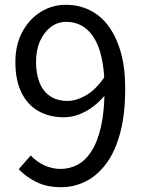

<svg xmlns="http://www.w3.org/2000/svg" viewBox="-20 -766 595 799"><path d="M235 13Q175 13 131.5 -8.5Q88 -30 58 -62L108 -119Q132 -93 164.5 -78Q197 -63 232 -63Q269 -63 302 -80Q335 -97 360.5 -136.5Q386 -176 400.5 -240Q415 -304 415 -398Q415 -488 396.5 -550Q378 -612 342 -643.5Q306 -675 255 -675Q220 -675 192 -654Q164 -633 147 -596Q130 -559 130 -508Q130 -459 144.5 -422.5Q159 -386 188.5 -366Q218 -346 261 -346Q298 -346 338.5 -369.5Q379 -393 416 -447L420 -374Q398 -346 369.5 -324Q341 -302 309.5 -290Q278 -278 246 -278Q185 -278 139.5 -304Q94 -330 69 -381.5Q44 -433 44 -508Q44 -580 73 -633.5Q102 -687 149.5 -716.5Q197 -746 254 -746Q307 -746 352 -724.5Q397 -703 430 -659.5Q463 -616 482 -551Q501 -486 501 -398Q501 -287 479 -208.5Q457 -130 419 -81Q381 -32 333.5 -9.5Q286 13 235 13Z"/></svg>

Font: Noto Sans SC Thin
Style: Regular
Weight: 400
Version: Version 2.004-H2;hotconv 1.0.118;makeotfexe 2.5.65603